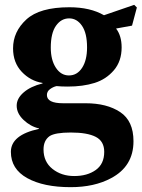

<svg xmlns="http://www.w3.org/2000/svg" viewBox="-20 -532 586 794"><path d="M25 96Q25 26 141 1V-1Q106 -9 77.5 -36Q49 -63 49 -95Q49 -125 78 -150Q107 -175 156 -187V-189Q106 -197 70 -235Q34 -273 34 -332Q34 -401 89 -451.5Q144 -502 267 -502Q353 -502 410 -469L535 -512L546 -501L526 -426L460 -414Q483 -384 483 -336Q483 -279 451 -241.5Q419 -204 371 -189Q323 -174 260 -174Q233 -174 214 -176Q200 -173 187 -163.5Q174 -154 174 -139Q174 -105 241 -105H334Q422 -105 477 -68.5Q532 -32 532 52Q532 156 439 205Q370 242 272 242Q160 242 92.5 204.5Q25 167 25 96ZM160 86Q160 137 197 166.5Q234 196 287 196Q341 196 376 171Q411 146 411 96Q411 52 376 34Q341 16 273 16Q208 16 185 31Q160 49 160 86ZM190 -335Q190 -284 211 -252Q232 -220 265 -220Q299 -220 319.5 -251.5Q340 -283 340 -336Q340 -395 319 -425.5Q298 -456 266 -456Q233 -456 211.5 -425.5Q190 -395 190 -335Z"/></svg>

Font: Heuristica
Style: Bold
Weight: 700
Version: Version 1.0.2